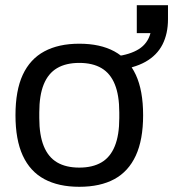

<svg xmlns="http://www.w3.org/2000/svg" viewBox="-20 -706 666 738"><path d="M284.8 12Q205.2 12 150.4 -17.5Q95.6 -47 67.5 -108Q39.5 -169 39.5 -263Q39.5 -358 67.5 -418.5Q95.6 -479 150.4 -508.5Q205.2 -538 284.8 -538Q365.3 -538 419.6 -508.5Q473.9 -479 502 -418.5Q530.1 -358 530.1 -263Q530.1 -169 502 -108Q473.9 -47 419.6 -17.5Q365.3 12 284.8 12ZM284.8 -61.8Q336 -61.8 370.1 -81.9Q404.2 -102 421.3 -144.4Q438.5 -186.7 438.5 -252.3V-273.7Q438.5 -339.8 421.3 -381.9Q404.2 -424 370.1 -444.1Q336 -464.2 284.8 -464.2Q233.5 -464.2 199.4 -444.1Q165.4 -424 148.2 -381.9Q131 -339.8 131 -273.7V-252.3Q131 -186.7 148.2 -144.4Q165.4 -102 199.4 -81.9Q233.5 -61.8 284.8 -61.8ZM424.1 -435.7V-489.1Q480.2 -496.1 513.9 -517.4Q547.7 -538.7 558.4 -578.7H505.8V-686H625.7V-632Q625.7 -576.5 604.6 -535Q583.5 -493.5 539.1 -468.4Q494.7 -443.4 424.1 -435.7Z"/></svg>

Font: Archivo SemiBold
Style: Regular
Weight: 600
Designer: Hector Gatti
Foundry: Omnibus-Type
Version: Version 2.001